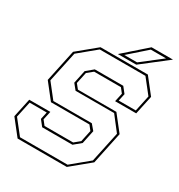

<svg xmlns="http://www.w3.org/2000/svg" viewBox="-196 -981 1042 1115"><g transform="rotate(30 325.5 -424.0)"><path d="M86 0 5 -103 32 -229H173.5L161 -172L185 -141.5H377L414 -172L430.5 -249L406.5 -279.5H148.5L67.5 -382.5L113 -597L238 -700H555.5L636.5 -597L609.5 -471H468L480.5 -528L456.5 -558.5H277L239.5 -528L223 -451.5L247.5 -421H505.5L586.5 -318L541 -103L416 0ZM94.5 -13.5H413.5L528.5 -108.5L572 -312.5L497.5 -408.5H239L209 -445.5L227.5 -533.5L273.5 -572H464.5L495 -533.5L484.5 -484.5H599L622 -591.5L547 -686.5H240.5L125.5 -591.5L82 -388L157 -292.5H415L445.5 -256.5L426.5 -166.5L380 -128H177L146.5 -166.5L157 -215.5H42.5L19.5 -108.5ZM345 -716 495 -848H638.5L468.5 -716ZM380 -730H466L600 -834H498Z"/></g></svg>

Font: Tourney Thin Thin
Style: Italic
Weight: 250
Italic angle: -12°
Version: Version 1.015